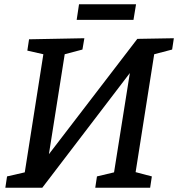

<svg xmlns="http://www.w3.org/2000/svg" viewBox="-20 -879 834 899"><path d="M5 0 13 -53 96 -72 183 -625 108 -642 116 -695 375 -700 366 -647 283 -625 209 -157 623 -697 794 -700 786 -647 702 -625 615 -73 691 -53 683 0H426L434 -53L514 -72L588 -537L178 0ZM617 -859 605 -786H339L350 -859Z"/></svg>

Font: Bitter Medium
Style: Italic
Weight: 500
Italic angle: -9°
Designer: Sol Matas, and Bitter project Authors
Foundry: Sol Matas
Version: Version 2.001